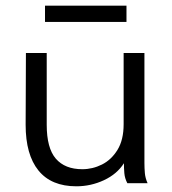

<svg xmlns="http://www.w3.org/2000/svg" viewBox="-20 -643 603 674"><path d="M248 11Q160 11 115 -44.5Q70 -100 70 -205L71 -457H144V-205Q144 -123 176 -86Q208 -49 269 -49Q305 -49 338 -65.5Q371 -82 392.5 -117Q414 -152 414 -207V-457H487V-71Q487 -53 488.5 -35.5Q490 -18 498 0H427Q418 -17 416.5 -35Q415 -53 415 -70Q391 -32 345 -10.5Q299 11 248 11ZM138 -566V-623H424V-566Z"/></svg>

Font: Inconsolata SemiExpanded Thin
Style: Regular
Weight: 100
Width: 6
Monospace: yes
Designer: Raph Levien, Cyreal, Brenton Simpson
Foundry: Raph Levien, Cyreal, Google
Version: Version 3.100; ttfautohint (v1.8.4.7-5d5b)